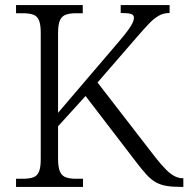

<svg xmlns="http://www.w3.org/2000/svg" viewBox="-20 -734 740 754"><path d="M43 0V-32H70Q93 -32 109 -37Q125 -42 132.5 -58.5Q140 -75 140 -109V-605Q140 -639 132.5 -655.5Q125 -672 109 -677Q93 -682 70 -682H43V-714H305V-682H278Q255 -682 239 -676.5Q223 -671 215.5 -654.5Q208 -638 208 -603V-291L448 -572Q472 -600 484 -617Q496 -634 501 -645Q506 -656 506 -664Q506 -676 493.5 -679.5Q481 -683 454 -683V-714H646V-683Q622 -683 603 -672Q584 -661 564.5 -640.5Q545 -620 519 -590L363 -410L591 -115Q614 -86 632 -68Q650 -50 666 -42Q682 -34 698 -34H700V0H691Q657 0 633.5 -4Q610 -8 591.5 -18.5Q573 -29 555.5 -48Q538 -67 516 -96L316 -357L208 -238V-111Q208 -77 215.5 -60Q223 -43 239 -37.5Q255 -32 278 -32H306V0Z"/></svg>

Font: Noto Serif Thai Light
Style: Regular
Weight: 300
Version: Version 2.001